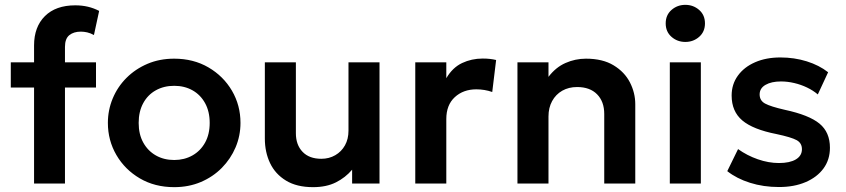

<svg xmlns="http://www.w3.org/2000/svg" viewBox="-20 -757 3488 792"><path d="M120.5 0V-396H24.5V-500H120.5V-569.5Q120.5 -646 165.2 -690.5Q210 -735 290.5 -735Q318.5 -735 342.8 -729.2Q367 -723.5 389 -712L367.5 -612.5Q353 -620.5 339.5 -623.5Q326 -626.5 313.5 -626.5Q284 -626.5 266 -612Q248 -597.5 248 -563.5V-500H376V-396H248V0Z M698.5 15Q618.5 15 556.8 -21.2Q495 -57.5 460 -117.8Q425 -178 425 -250Q425 -303 445 -351Q465 -399 501.8 -435.8Q538.5 -472.5 588.5 -493.8Q638.5 -515 698.5 -515Q778 -515 839.8 -479Q901.5 -443 936.8 -382.8Q972 -322.5 972 -250Q972 -197 951.8 -149.2Q931.5 -101.5 895 -64.5Q858.5 -27.5 808.5 -6.2Q758.5 15 698.5 15ZM698.5 -97Q740.5 -97 773.8 -115.8Q807 -134.5 826 -168.8Q845 -203 845 -250Q845 -297 826 -331.5Q807 -366 774 -384.5Q741 -403 698.5 -403Q656 -403 622.8 -384.5Q589.5 -366 570.8 -331.5Q552 -297 552 -250Q552 -203 571 -168.8Q590 -134.5 623 -115.8Q656 -97 698.5 -97Z M1271.5 15Q1204 15 1159.8 -12Q1115.5 -39 1094 -84.2Q1072.5 -129.5 1072.5 -185.5V-500H1200.5V-207.5Q1200.5 -159.5 1228 -130.8Q1255.5 -102 1305.5 -102Q1337.5 -102 1363 -116.8Q1388.5 -131.5 1403 -157.5Q1417.5 -183.5 1417.5 -218V-500H1545.5V0H1432.5V-57Q1405 -24.5 1365.8 -4.8Q1326.5 15 1271.5 15Z M1693 0V-500H1821V-434.5Q1847 -478.5 1886.2 -497Q1925.5 -515.5 1971 -515.5Q1987 -515.5 2000.5 -514Q2014 -512.5 2026.5 -509.5L2010.5 -377.5Q1995 -383 1978.2 -385.8Q1961.5 -388.5 1945 -388.5Q1891 -388.5 1856 -356.2Q1821 -324 1821 -266V0Z M2114.5 0V-500H2242.5V-440Q2272.5 -479.5 2312.8 -497.2Q2353 -515 2397 -515Q2466 -515 2511.2 -487.5Q2556.5 -460 2578.5 -417Q2600.5 -374 2600.5 -327V0H2472.5V-287Q2472.5 -338 2443 -368Q2413.5 -398 2360.5 -398Q2326 -398 2299.2 -382.8Q2272.5 -367.5 2257.5 -340Q2242.5 -312.5 2242.5 -276.5V0Z M2743 0V-500H2871V0ZM2807 -584Q2774 -584 2750 -605Q2726 -626 2726 -660.5Q2726 -695 2750 -716Q2774 -737 2807 -737Q2840 -737 2864 -716Q2888 -695 2888 -660.5Q2888 -626 2864 -605Q2840 -584 2807 -584Z M3193.5 14.5Q3129 14.5 3073.8 -3Q3018.5 -20.5 2980 -51L3024.5 -142Q3061.5 -115.5 3106 -100Q3150.5 -84.5 3193 -84.5Q3238 -84.5 3263 -99.5Q3288 -114.5 3288 -141.5Q3288 -167 3266 -179Q3244 -191 3183 -204Q3086 -223 3042 -260.2Q2998 -297.5 2998 -363Q2998 -409.5 3023.8 -445Q3049.5 -480.5 3094.8 -500.2Q3140 -520 3199 -520Q3256.5 -520 3307.8 -504Q3359 -488 3396 -459L3353.5 -367.5Q3334 -384 3309 -396Q3284 -408 3256.2 -414.5Q3228.5 -421 3201.5 -421Q3162 -421 3137.8 -407Q3113.5 -393 3113.5 -367.5Q3113.5 -342 3136 -329.8Q3158.5 -317.5 3217.5 -304Q3317.5 -282.5 3360.5 -247Q3403.5 -211.5 3403.5 -147.5Q3403.5 -98.5 3377 -62.2Q3350.5 -26 3303.2 -5.8Q3256 14.5 3193.5 14.5Z"/></svg>

Font: Geologica EX Med
Style: Regular
Weight: 500
Designer: Sindre Bremnes, Frode Helland
Foundry: Monokrom Skriftforlag AS
Version: Version 1.010;gftools[0.9.28]